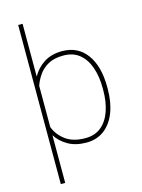

<svg xmlns="http://www.w3.org/2000/svg" viewBox="-139 -829 824 1111"><g transform="rotate(-15 273.5 -273.5)"><path d="M487.8 -269.5V-259.3Q487.8 -178.7 464.4 -118.2Q440.9 -57.6 396.5 -23.9Q352.1 9.8 289.6 9.8Q225.1 9.8 179.7 -16.4Q134.3 -42.5 109.4 -82.5V203.1H83V-750H109.4V-434.1Q135.3 -481 179.9 -509.5Q224.6 -538.1 288.6 -538.1Q382.8 -538.1 435.3 -466.3Q487.8 -394.5 487.8 -269.5ZM460.9 -259.3V-269.5Q460.9 -339.8 442.1 -394.5Q423.3 -449.2 385.3 -480.5Q347.2 -511.7 289.1 -511.7Q232.9 -511.7 197 -491.2Q161.1 -470.7 140.4 -439.9Q119.6 -409.2 109.4 -378.4V-131.3Q127.9 -82 172.6 -49.3Q217.3 -16.6 290 -16.6Q347.7 -16.6 385.5 -48.1Q423.3 -79.6 442.1 -134.3Q460.9 -189 460.9 -259.3Z"/></g></svg>

Font: Vazirmatn RD FD Thin
Style: Regular
Weight: 100
Designer: Saber Rastikerdar
Foundry: Saber Rastikerdar
Version: Version 33.003